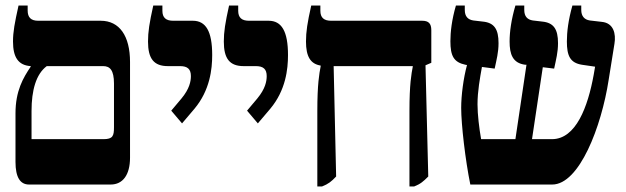

<svg xmlns="http://www.w3.org/2000/svg" viewBox="-20 -667 2263 694"><path d="M450 -97V-443C450 -537 412 -592 344 -592H118C92 -592 80 -604 80 -629V-647H47C33 -584 27 -552 27 -517C27 -460 46 -431 91 -428V-426C64 -386 36 -339 36 -257V-82C36 -26 53 0 85 0H380C424 0 450 -35 450 -97ZM94 -164V-266C94 -340 110 -399 149 -428H353C377 -428 392 -414 392 -365V-207C392 -176 388 -164 354 -164Z M638 -221 683 -274C739 -341 747 -417 747 -468C747 -554 724 -592 677 -592H606C580 -592 567 -603 567 -628V-647H534C520 -584 515 -552 515 -517C515 -455 536 -428 587 -428H631C658 -428 670 -417 670 -392C670 -373 665 -346 636 -311L599 -267Z M912 -221 957 -274C1013 -341 1021 -417 1021 -468C1021 -554 998 -592 951 -592H880C854 -592 841 -603 841 -628V-647H808C794 -584 789 -552 789 -517C789 -455 810 -428 861 -428H905C932 -428 944 -417 944 -392C944 -373 939 -346 910 -311L873 -267Z M1195 -29 1186 -428H1472V-426C1467 -400 1460 -363 1460 -266V7H1477C1500 -2 1510 -11 1528 -29L1518 -431L1539 -440V-558C1539 -582 1529 -592 1506 -592H1177C1151 -592 1138 -603 1138 -628V-647H1105C1091 -585 1086 -552 1086 -517C1086 -463 1102 -436 1139 -430V-427C1134 -401 1127 -363 1127 -266V7H1144C1167 -2 1178 -11 1195 -29Z M1680 0H1976C2074 0 2154 -209 2180 -378L2201 -509C2207 -545 2198 -584 2155 -588L2112 -593C2092 -596 2081 -609 2081 -631V-647H2049C2034 -594 2029 -551 2029 -517C2029 -465 2041 -440 2083 -433L2131 -426L2126 -397C2105 -281 2062 -164 1975 -164H1903L1942 -424L1983 -419C1990 -452 1997 -478 1997 -511C1997 -562 1981 -585 1940 -589L1906 -593C1886 -596 1875 -608 1875 -631V-647H1843C1828 -596 1822 -552 1822 -517C1822 -471 1833 -439 1878 -433H1883L1843 -164H1719C1712 -204 1706 -253 1706 -290C1706 -337 1715 -386 1722 -425L1768 -419C1775 -452 1782 -478 1782 -511C1782 -561 1767 -585 1725 -589L1691 -593C1671 -596 1660 -608 1660 -631V-647H1628C1613 -596 1608 -551 1608 -518C1608 -465 1620 -442 1662 -433L1668 -432C1655 -384 1647 -322 1647 -277C1647 -217 1662 -88 1680 0Z"/></svg>

Font: Noto Serif Hebrew Condensed Extra
Style: Regular
Weight: 800
Width: 3
Designer: Monotype Design Team
Foundry: Monotype Imaging Inc.
Version: Version 1.901